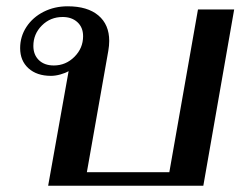

<svg xmlns="http://www.w3.org/2000/svg" viewBox="-20 -590 775 610"><path d="M198 -364Q188 -358 172 -353.5Q156 -349 142 -349Q97 -349 70.5 -373Q44 -397 44 -437Q44 -474 64 -504.5Q84 -535 118.5 -552.5Q153 -570 195 -570Q258 -570 292.5 -541Q327 -512 327 -460Q327 -445 324 -428L256 -43H518L609 -560H724L626 0H133ZM244 -475Q244 -503 226 -519.5Q208 -536 179 -536Q140 -536 113 -509Q86 -482 86 -444Q86 -416 103.5 -399Q121 -382 151 -382Q189 -382 216.5 -409.5Q244 -437 244 -475Z"/></svg>

Font: Fahkwang Medium
Style: Italic
Weight: 500
Italic angle: -10°
Version: Version 1.000; ttfautohint (v1.6)